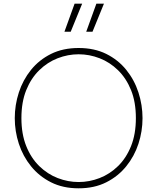

<svg xmlns="http://www.w3.org/2000/svg" viewBox="-20 -1010 852 1040"><path d="M406 10Q321 10 256.5 -22.5Q192 -55 148 -109.5Q104 -164 82 -231.5Q60 -299 60 -370Q60 -441 82 -509Q104 -577 148 -631.5Q192 -686 256.5 -718Q321 -750 406 -750Q491 -750 555.5 -718Q620 -686 664 -631.5Q708 -577 730 -509Q752 -441 752 -370Q752 -299 730 -231.5Q708 -164 664 -109.5Q620 -55 555.5 -22.5Q491 10 406 10ZM406 -24Q464 -24 519.5 -45.5Q575 -67 619.5 -110.5Q664 -154 690 -219Q716 -284 716 -370Q716 -457 690 -521.5Q664 -586 619.5 -629.5Q575 -673 519.5 -694.5Q464 -716 406 -716Q348 -716 292.5 -694.5Q237 -673 192.5 -629.5Q148 -586 122 -521.5Q96 -457 96 -370Q96 -284 122 -219Q148 -154 192.5 -110.5Q237 -67 292.5 -45.5Q348 -24 406 -24ZM425 -990 363 -838H329L384 -990ZM543 -990 481 -838H447L502 -990Z"/></svg>

Font: Be Vietnam Pro Variable Thin
Style: Regular
Weight: 100
Designer: Lam Bao, Tony Le, Vietanh Nguyen
Foundry: Yellow Type Foundry
Version: Version 1.002